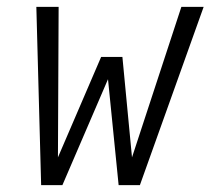

<svg xmlns="http://www.w3.org/2000/svg" viewBox="-20 -540 640 560"><path d="M162 0H100L86 -520H151L149 -81L275 -374H337L365 -81L509 -520H574L388 0H326L295 -309Z"/></svg>

Font: Iosevka Light Extended
Style: Italic
Weight: 300
Width: 7
Italic angle: -9°
Monospace: yes
Designer: Belleve Invis
Foundry: Belleve Invis
Version: Version 32.5.0; ttfautohint (v1.8.4)